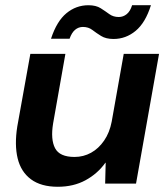

<svg xmlns="http://www.w3.org/2000/svg" viewBox="-20 -702 643 734"><path d="M201 12Q137 12 98.5 -16.5Q60 -45 47.5 -96.5Q35 -148 46 -218L96 -496H230L183 -230Q173 -169 190.5 -135.5Q208 -102 265 -102Q299 -102 328 -118Q357 -134 378 -164.5Q399 -195 407 -237L453 -496H588L500 0H382L384 -80H383Q353 -38 307 -13Q261 12 201 12ZM175 -554Q197 -621 234 -651.5Q271 -682 318 -682Q347 -682 365 -670.5Q383 -659 398 -648Q413 -637 434 -637Q451 -637 464.5 -648Q478 -659 485 -682H557Q536 -615 498.5 -584Q461 -553 414 -553Q385 -553 366.5 -564.5Q348 -576 333 -587.5Q318 -599 297 -599Q280 -599 267 -588Q254 -577 246 -554Z"/></svg>

Font: DM Sans 28pt
Style: Bold Italic
Weight: 700
Italic angle: -10°
Version: Version 4.004;gftools[0.9.30]